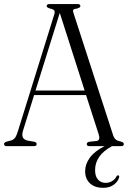

<svg xmlns="http://www.w3.org/2000/svg" viewBox="-20 -720 630 946"><path d="M160.5 -10.5Q160.5 0 148.5 0H12Q0 0 0 -10.5Q0 -17.5 10.5 -21.5L34.5 -28Q46.5 -31.5 54 -41.2Q61.5 -51 69 -76L247.5 -649.5Q251.5 -662.5 247.2 -668.5Q243 -674.5 227.5 -677.5Q210 -683 210 -689.5Q210 -700 223 -700H363.5Q376 -700 376 -689.5Q376 -682.5 359.5 -678Q344.5 -676 341.2 -671.8Q338 -667.5 342 -656L537 -55Q542 -39 551.2 -32Q560.5 -25 577 -22Q590 -18.5 590 -10.5Q590 0 577.5 0H532Q448.5 45 448.5 118Q448.5 149 463 165Q477.5 181 501 181Q517 181 531.5 172.8Q546 164.5 553.5 150Q557.5 143 562.5 144Q569.5 145.5 566.5 155.5Q561.5 174 541 189.8Q520.5 205.5 488.5 205.5Q447.5 205.5 423.5 183.5Q399.5 161.5 399.5 124Q399.5 88.5 422.8 56.8Q446 25 495 0H420Q407.5 0 407.5 -10.5Q407.5 -19 420 -21.5L455.5 -25.5Q475.5 -28 466.5 -57.5L404 -251.5H148L94 -78Q86.5 -54 92.8 -42.5Q99 -31 117 -27L149 -21.5Q160.5 -19 160.5 -10.5ZM155 -274H397L274.5 -656.5Z"/></svg>

Font: Fraunces 144pt Soft Light
Style: Regular
Weight: 300
Version: Version 1.000;[0bf87f6ff]